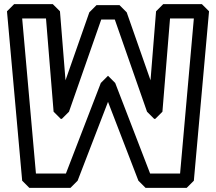

<svg xmlns="http://www.w3.org/2000/svg" viewBox="-20 -880 1052 935"><path d="M204 -790 241 -336 276 -301H281L316 -336L473 -785H539L696 -336L731 -301H736L771 -336L808 -790H924L857 -35H711L541 -476L506 -511L471 -476L301 -35H155L88 -790ZM272 -825 237 -860H49L14 -825L88 0L123 35H323L358 0L506 -384L654 0L689 35H889L924 0L998 -825L963 -860H775L740 -825L713 -489L597 -820L562 -855H450L415 -820L299 -489Z"/></svg>

Font: Hussar Press
Style: Bold
Weight: 700
Foundry: Cannot Into Space Fonts
Version: Version 1.43